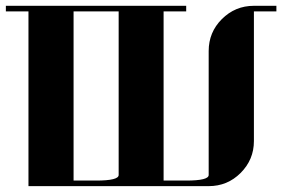

<svg xmlns="http://www.w3.org/2000/svg" viewBox="-20 -635 963 655"><path d="M0 -596.2V-615.2H615.2V-596.2H538.1V-19H615.2Q691.9 -19 691.9 -38.1V-460.9Q691.9 -524.9 736.8 -569.8Q782.2 -615.2 846.2 -615.2H922.9V-596.2H846.2V-153.8Q846.2 -90.3 800.8 -44.9Q755.9 0 691.9 0H77.1V-596.2ZM231 -19H308.1Q384.8 -19 384.8 -38.1V-596.2H231Z"/></svg>

Font: Hjet
Style: Regular
Weight: 400
Designer: T. Christopher White
Version: Version 1.2